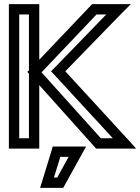

<svg xmlns="http://www.w3.org/2000/svg" viewBox="-20 -694 679 929"><path d="M526 -25H468L181 -344L447 -624H494L244 -366L227 -349L243 -332L526 -25ZM170 0V-282L438 17L445 25H457H583H639L601 -17L296 -349L571 -632L613 -674H554H437H426L418 -666L170 -405V-649V-674H145H48H23V-649V0V25H48H145H170V0ZM120 -25H73V-624H120V-353L112 -346L120 -338V-25ZM355 15H254H235L230 33L184 183L174 215H208H272H286L293 202L376 52L397 15H355ZM312 65 257 165H241L272 65H312Z"/></svg>

Font: Gamestation DisplayOutline
Style: Regular
Weight: 400
Designer: Jonas Hecksher
Foundry: Jonas Hecksher, Playtypeª, e-types AS
Version: Version 1.003